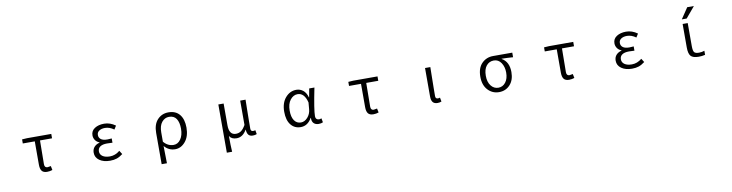

<svg xmlns="http://www.w3.org/2000/svg" viewBox="-23 -1728 11045 2898"><g transform="rotate(-10 5500.0 -279.0)"><path d="M564.5 12.7Q507.8 12.7 483.4 -18.6Q459 -49.8 459 -115.2V-472.7H275.4V-535.2L352.5 -540H723.6V-472.7H539.1Q535.2 -304.7 535.2 -109.4Q535.2 -54.7 581.1 -54.7Q593.8 -54.7 632.8 -63.5L645.5 -1Q606.4 12.7 564.5 12.7Z M1529.3 12.7Q1429.7 12.7 1367.2 -31.2Q1304.7 -75.2 1304.7 -148.4Q1304.7 -203.1 1336.4 -237.3Q1368.2 -271.5 1418 -283.2V-288.1Q1377 -303.7 1354.5 -336.9Q1332 -370.1 1332 -410.2Q1332 -478.5 1389.6 -516.1Q1447.3 -553.7 1534.2 -553.7Q1626 -553.7 1708 -494.1L1673.8 -439.5Q1606.4 -488.3 1536.1 -488.3Q1482.4 -488.3 1447.8 -465.3Q1413.1 -442.4 1413.1 -400.4Q1413.1 -359.4 1445.3 -335Q1477.5 -310.5 1543.9 -310.5Q1555.7 -310.5 1610.4 -314.5V-249Q1562.5 -252 1527.3 -252Q1458 -252 1421.9 -227.1Q1385.7 -202.1 1385.7 -155.3Q1385.7 -107.4 1426.3 -79.6Q1466.8 -51.8 1538.1 -51.8Q1620.1 -51.8 1690.4 -110.4L1725.6 -54.7Q1677.7 -17.6 1632.8 -2.4Q1587.9 12.7 1529.3 12.7Z M2285.2 199.2V-279.3Q2285.2 -411.1 2352.1 -482.4Q2418.9 -553.7 2520.5 -553.7Q2631.8 -553.7 2690.9 -481Q2750 -408.2 2750 -279.3Q2750 -146.5 2684.1 -66.9Q2618.2 12.7 2527.3 12.7Q2428.7 12.7 2361.3 -66.4Q2364.3 46.9 2366.2 199.2ZM2515.6 -55.7Q2580.1 -55.7 2623 -116.7Q2666 -177.7 2666 -278.3Q2666 -375 2629.9 -430.2Q2593.8 -485.4 2517.6 -485.4Q2452.1 -485.4 2407.2 -430.7Q2362.3 -376 2362.3 -274.4V-131.8Q2425.8 -55.7 2515.6 -55.7Z M3284.2 199.2V-540H3365.2V-207Q3365.2 -57.6 3469.7 -57.6Q3511.7 -57.6 3546.9 -80.1Q3582 -102.5 3619.1 -167V-540H3701.2Q3700.2 -489.3 3698.7 -397Q3697.3 -304.7 3696.3 -231Q3695.3 -157.2 3695.3 -96.7Q3695.3 -54.7 3733.4 -54.7Q3748 -54.7 3766.6 -60.5L3777.3 1Q3752 12.7 3716.8 12.7Q3672.9 12.7 3650.9 -12.2Q3628.9 -37.1 3625 -93.8H3623Q3563.5 10.7 3468.8 10.7Q3390.6 10.7 3358.4 -43.9Q3358.4 98.6 3365.2 199.2Z M4451.2 12.7Q4356.4 12.7 4300.3 -58.1Q4244.1 -128.9 4244.1 -258.8Q4244.1 -393.6 4313.5 -473.6Q4382.8 -553.7 4480.5 -553.7Q4537.1 -553.7 4582.5 -518.6Q4627.9 -483.4 4649.4 -407.2H4652.3L4676.8 -540H4756.8Q4689.5 -210 4689.5 -111.3Q4689.5 -85 4704.1 -69.8Q4718.8 -54.7 4742.2 -54.7Q4755.9 -54.7 4780.3 -63.5L4792 -1Q4764.6 12.7 4726.6 12.7Q4677.7 12.7 4649.9 -15.6Q4622.1 -43.9 4625 -98.6H4621.1Q4558.6 12.7 4451.2 12.7ZM4466.8 -55.7Q4523.4 -55.7 4569.3 -107.4Q4615.2 -159.2 4621.1 -230.5L4629.9 -334Q4591.8 -485.4 4488.3 -485.4Q4422.9 -485.4 4375.5 -425.3Q4328.1 -365.2 4328.1 -259.8Q4328.1 -163.1 4364.7 -109.4Q4401.4 -55.7 4466.8 -55.7Z M5564.5 12.7Q5507.8 12.7 5483.4 -18.6Q5459 -49.8 5459 -115.2V-472.7H5275.4V-535.2L5352.5 -540H5723.6V-472.7H5539.1Q5535.2 -304.7 5535.2 -109.4Q5535.2 -54.7 5581.1 -54.7Q5593.8 -54.7 5632.8 -63.5L5645.5 -1Q5606.4 12.7 5564.5 12.7Z M6547.9 12.7Q6498 12.7 6475.1 -16.1Q6452.1 -44.9 6452.1 -103.5V-540H6533.2Q6532.2 -489.3 6530.8 -397Q6529.3 -304.7 6528.3 -231Q6527.3 -157.2 6527.3 -96.7Q6527.3 -54.7 6564.5 -54.7Q6579.1 -54.7 6596.7 -60.5L6608.4 1Q6583 12.7 6547.9 12.7Z M7251 -263.7Q7251 -398.4 7321.3 -469.2Q7391.6 -540 7495.1 -540H7789.1V-469.7Q7710 -475.6 7615.2 -477.5V-473.6Q7725.6 -411.1 7725.6 -253.9Q7725.6 -130.9 7659.2 -59.1Q7592.8 12.7 7491.2 12.7Q7389.6 12.7 7320.3 -61.5Q7251 -135.7 7251 -263.7ZM7492.2 -54.7Q7559.6 -54.7 7603 -110.8Q7646.5 -167 7646.5 -260.7Q7646.5 -348.6 7605 -410.2Q7563.5 -471.7 7493.2 -471.7Q7422.9 -471.7 7378.9 -418Q7335 -364.3 7335 -263.7Q7335 -168.9 7379.4 -111.8Q7423.8 -54.7 7492.2 -54.7Z M8564.5 12.7Q8507.8 12.7 8483.4 -18.6Q8459 -49.8 8459 -115.2V-472.7H8275.4V-535.2L8352.5 -540H8723.6V-472.7H8539.1Q8535.2 -304.7 8535.2 -109.4Q8535.2 -54.7 8581.1 -54.7Q8593.8 -54.7 8632.8 -63.5L8645.5 -1Q8606.4 12.7 8564.5 12.7Z M9529.3 12.7Q9429.7 12.7 9367.2 -31.2Q9304.7 -75.2 9304.7 -148.4Q9304.7 -203.1 9336.4 -237.3Q9368.2 -271.5 9418 -283.2V-288.1Q9377 -303.7 9354.5 -336.9Q9332 -370.1 9332 -410.2Q9332 -478.5 9389.6 -516.1Q9447.3 -553.7 9534.2 -553.7Q9626 -553.7 9708 -494.1L9673.8 -439.5Q9606.4 -488.3 9536.1 -488.3Q9482.4 -488.3 9447.8 -465.3Q9413.1 -442.4 9413.1 -400.4Q9413.1 -359.4 9445.3 -335Q9477.5 -310.5 9543.9 -310.5Q9555.7 -310.5 9610.4 -314.5V-249Q9562.5 -252 9527.3 -252Q9458 -252 9421.9 -227.1Q9385.7 -202.1 9385.7 -155.3Q9385.7 -107.4 9426.3 -79.6Q9466.8 -51.8 9538.1 -51.8Q9620.1 -51.8 9690.4 -110.4L9725.6 -54.7Q9677.7 -17.6 9632.8 -2.4Q9587.9 12.7 9529.3 12.7Z M10474.6 -167Q10474.6 -94.7 10492.7 -72.3Q10510.7 -49.8 10565.4 -49.8Q10611.3 -49.8 10649.4 -64.5V-2Q10602.5 9.8 10551.8 9.8Q10463.9 9.8 10430.2 -26.9Q10396.5 -63.5 10396.5 -160.2V-519.5H10474.6ZM10508.8 -756.8H10611.3L10470.7 -589.8H10396.5Z"/></g></svg>

Font: GenEi Gothic M SemiLight
Style: Regular
Weight: 350
Designer: o_tamon (Modified); [Source Han Sans]
Ryoko NISHIZUKA  (kana & ideographs); Paul D. Hunt (Latin, Greek & Cyrillic); Wenl
Version: Version 1.1a;Original Version 1.004